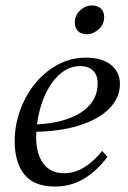

<svg xmlns="http://www.w3.org/2000/svg" viewBox="-20 -674 471 706"><path d="M182 12Q106 12 70 -32Q34 -76 34 -155Q34 -212 53.5 -267Q73 -322 108.5 -366Q144 -410 192 -436Q240 -462 296 -462Q355 -462 388 -435.5Q421 -409 421 -365Q421 -315 382 -275Q343 -235 269 -212Q195 -189 89 -189L91 -216Q139 -216 183 -224.5Q227 -233 262.5 -251.5Q298 -270 318.5 -299Q339 -328 339 -368Q339 -398 322 -414.5Q305 -431 276 -431Q238 -431 207.5 -407.5Q177 -384 156 -345.5Q135 -307 124 -260.5Q113 -214 113 -169Q113 -108 139.5 -72.5Q166 -37 215 -37Q253 -37 287.5 -57.5Q322 -78 356 -119L375 -97Q334 -43 286.5 -15.5Q239 12 182 12ZM300 -548Q278 -548 266.5 -560Q255 -572 255 -591Q255 -610 264.5 -624Q274 -638 288.5 -646Q303 -654 316 -654Q339 -654 351 -642.5Q363 -631 363 -611Q363 -592 353 -578Q343 -564 328.5 -556Q314 -548 300 -548Z"/></svg>

Font: Petrona
Style: Italic
Weight: 400
Italic angle: -9°
Designer: Ringo R. Seeber
Foundry: Ringo R. Seeber
Version: Version 2.001; ttfautohint (v1.8.3)